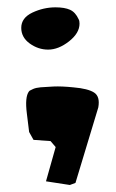

<svg xmlns="http://www.w3.org/2000/svg" viewBox="-20 -390 324 534"><path d="M120.6 2.4 73.2 -1 61 -22.9 54.7 -74.2Q48.8 -120.1 60.5 -135.7Q61 -136.7 62.7 -137.9Q64.5 -139.2 72.3 -142.6Q80.1 -146 93 -147.2Q106 -148.4 128.9 -149.4Q151.9 -150.4 184.6 -147Q224.6 -143.6 241.7 -132.6Q258.8 -121.6 253.4 -91.3L189.9 118.7L174.3 124.5L107.9 114.3L134.8 19ZM201.2 -324.2Q201.2 -297.9 171.9 -274.9Q142.6 -252 113.8 -252Q86.4 -252 62.7 -269Q39.1 -286.1 39.1 -312.5Q39.1 -340.3 70.1 -355Q101.1 -369.6 134.3 -369.6Q159.7 -369.6 174.8 -362.8Q189.9 -356 198.7 -336.4Q201.2 -332.5 201.2 -324.2Z"/></svg>

Font: Noot
Style: Regular
Weight: 400
Designer: Amos Jerbi
Foundry: Amos Jerbi
Version: Version 1.000;PS 001.001;hotconv 1.0.56